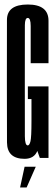

<svg xmlns="http://www.w3.org/2000/svg" viewBox="-20 -700 250 851"><path d="M89.5 4Q131.5 3.5 145.5 -31L156.5 0H195V-317H103.5V-261H119.5V-163.5Q119.5 -91.5 115 -73.5Q110.5 -55.5 103 -55.5Q90.5 -55.5 90.2 -96Q90 -136.5 90 -335Q90 -556.5 90.2 -588.5Q90.5 -620.5 103 -620.5Q116 -620.5 116 -584.5Q116 -548.5 116 -420H195Q195 -536 195 -608Q195 -680 103 -680Q11 -680 10.8 -611.8Q10.5 -543.5 10.5 -341Q10.5 -141.5 11 -68.8Q11.5 4 89.5 4ZM69 131H98L138.5 39H89Z"/></svg>

Font: Anybody UltraCondensed
Style: Regular
Weight: 400
Width: 1
Version: Version 1.113;gftools[0.9.25]